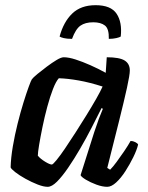

<svg xmlns="http://www.w3.org/2000/svg" viewBox="-20 -721 573 741"><path d="M164 0Q148 0 125 -9Q102 -18 78.5 -31Q55 -44 39 -56.5Q23 -69 21 -75Q22 -112 29.5 -156Q37 -200 48 -244Q59 -288 70.5 -325Q82 -362 91 -386.5Q100 -411 103 -415Q108 -422 124.5 -435.5Q141 -449 161 -464Q181 -479 198.5 -489.5Q216 -500 226 -500Q245 -500 271.5 -491.5Q298 -483 328.5 -469.5Q359 -456 388 -440L392 -500Q441 -500 461 -487.5Q481 -475 481 -449Q481 -432 470 -382Q459 -332 439.5 -254Q420 -176 394 -73L405 -66Q416 -77 430 -96Q444 -115 459 -137Q474 -159 484 -177Q493 -177 502 -172.5Q511 -168 513 -163Q508 -142 494.5 -114.5Q481 -87 464 -60.5Q447 -34 428.5 -17Q410 0 394 0Q375 0 352 -8.5Q329 -17 311.5 -27.5Q294 -38 291 -45L344 -212Q351 -231 356 -246.5Q361 -262 366.5 -275Q372 -288 377 -301L372 -304Q355 -270 334 -229Q313 -188 289.5 -147.5Q266 -107 243 -73.5Q220 -40 200 -20Q180 0 164 0ZM180 -86Q184 -86 198 -103Q212 -120 231 -148Q250 -176 271.5 -209.5Q293 -243 314 -277Q335 -311 351.5 -340Q368 -369 376 -387Q326 -403 283.5 -410.5Q241 -418 207 -419Q196 -407 184.5 -377.5Q173 -348 162.5 -309Q152 -270 144 -231Q136 -192 131 -162Q126 -132 126 -120Q136 -108 154 -97Q172 -86 180 -86ZM258 -571Q238 -571 226 -574Q214 -577 210 -580Q225 -636 258.5 -668.5Q292 -701 349 -701Q408 -701 430 -668Q452 -635 446 -580Q442 -577 429 -574Q416 -571 400 -571Q401 -610 385 -622.5Q369 -635 340 -635Q309 -635 290.5 -622Q272 -609 258 -571Z"/></svg>

Font: Texturina Medium 12pt SemiBold
Style: Italic
Weight: 600
Italic angle: -11°
Version: Version 1.002